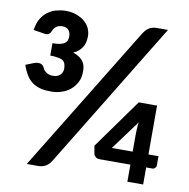

<svg xmlns="http://www.w3.org/2000/svg" viewBox="-81 -807 873 887"><g transform="rotate(10 355.5 -364.0)"><path d="M217 -36 637 -723H584C569 -723 556 -719 546 -712C536 -705 528 -695 520 -682L102 0H156C169 0 179 -3 189 -8C199 -13 208 -22 217 -36ZM648 -141V-370H562L395 -137L402 -99C403 -94 407 -90 411 -86C415 -82 422 -80 430 -80H574V0H648V-80H678C683 -80 687 -83 690 -86C693 -89 695 -93 695 -97V-141ZM158 -728C141 -728 125 -725 110 -721C95 -717 82 -709 70 -700C58 -691 49 -679 41 -665C33 -651 29 -634 26 -615L71 -608C76 -607 80 -606 84 -606C91 -606 96 -608 100 -611C104 -614 107 -619 110 -626C114 -635 119 -642 126 -647C133 -652 142 -655 154 -655C167 -655 177 -651 183 -644C189 -637 193 -627 193 -615C193 -608 192 -602 190 -596C188 -590 184 -586 179 -582C174 -578 166 -575 157 -573C148 -571 136 -570 122 -570V-512C136 -512 148 -511 158 -509C168 -507 174 -506 180 -502C186 -498 190 -493 192 -487C194 -481 196 -473 196 -464C196 -452 192 -442 184 -434C176 -426 164 -422 149 -422C142 -422 135 -423 130 -425C125 -427 120 -430 116 -433C112 -436 109 -439 106 -443C103 -447 102 -451 100 -455C95 -464 86 -469 74 -469C68 -469 61 -468 54 -465L16 -450C22 -431 30 -415 38 -402C46 -389 56 -379 67 -371C78 -363 91 -358 105 -354C119 -350 136 -349 154 -349C170 -349 185 -351 201 -356C217 -361 231 -368 243 -378C255 -388 265 -400 273 -415C281 -430 284 -447 284 -468C284 -488 279 -504 269 -516C259 -528 244 -537 224 -544C243 -552 256 -564 265 -578C274 -592 278 -610 278 -631C278 -643 275 -655 270 -667C265 -679 256 -689 246 -698C236 -707 224 -713 209 -719C194 -725 177 -728 158 -728ZM574 -225V-141H476L578 -279C577 -269 575 -259 575 -250C575 -241 574 -233 574 -225Z"/></g></svg>

Font: SVN-Aleo
Style: Bold
Weight: 700
Designer: Alessio Laiso
Version: Version 1.2.2